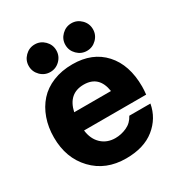

<svg xmlns="http://www.w3.org/2000/svg" viewBox="-175 -863 930 991"><g transform="rotate(-30 290.0 -368.0)"><path d="M232.7 -601.3Q208.5 -577.1 174.8 -577.1Q141.1 -577.1 116.9 -601.3Q92.8 -625.5 92.8 -659.2Q92.8 -692.9 116.9 -717Q141.1 -741.2 174.8 -741.2Q208.5 -741.2 232.7 -717Q256.8 -692.9 256.8 -659.2Q256.8 -625.5 232.7 -601.3ZM393.1 -577.1Q359.9 -577.1 335.4 -601.3Q311 -625.5 311 -659.2Q311 -692.9 335.4 -717Q359.9 -741.2 393.1 -741.2Q426.8 -741.2 450.9 -717Q475.1 -692.9 475.1 -659.2Q475.1 -625.5 450.9 -601.3Q426.8 -577.1 393.1 -577.1ZM546.9 -275.9Q546.9 -254.9 543.9 -229H173.8Q180.2 -175.3 213.1 -144.5Q246.1 -113.8 294.9 -113.8Q330.1 -113.8 363.3 -128.9Q396.5 -144 414.1 -178.2H540Q525.4 -98.1 461.4 -46.6Q397.5 4.9 291 4.9Q170.4 4.9 95.7 -73.7Q21 -152.3 21 -274.9Q21 -335.4 39.1 -386.7Q57.1 -438 90.8 -475.6Q124.5 -513.2 176 -534.2Q227.5 -555.2 292 -555.2Q410.6 -555.2 478.8 -480.2Q546.9 -405.3 546.9 -275.9ZM290 -435.1Q198.7 -435.1 176.8 -335.9H396Q380.9 -435.1 290 -435.1Z"/></g></svg>

Font: Oakes Grotesk Bold
Style: Regular
Weight: 700
Designer: Samuel Oakes
Foundry: Samuel Oakes
Version: Version 1.000;PS 001.000;hotconv 1.0.88;makeotf.lib2.5.64775